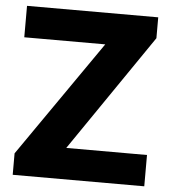

<svg xmlns="http://www.w3.org/2000/svg" viewBox="-51 -758 713 805"><g transform="rotate(5 305.0 -355.5)"><path d="M246.1 -131.8H585.9V0H32.2V-90.3L371.1 -578.6H30.3V-710.9H582.5V-623Z"/></g></svg>

Font: TypoPRO Roboto
Style: Regular
Weight: 900
Designer: Google
Version: Version 2.136; 2016